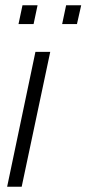

<svg xmlns="http://www.w3.org/2000/svg" viewBox="-20 -706 327 726"><path d="M7 0 114 -510H170L62 0ZM215 -615 230 -686H287L271 -615ZM50 -615 65 -686H122L107 -615Z"/></svg>

Font: Saira Condensed Light
Style: Italic
Weight: 300
Width: 3
Italic angle: -12°
Designer: Hector Gatti with collaboration of the Omnibus-Type team
Foundry: Omnibus-Type
Version: Version 1.101